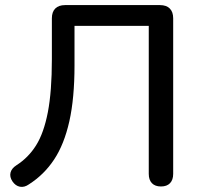

<svg xmlns="http://www.w3.org/2000/svg" viewBox="-20 -725 784 754"><path d="M564.2 -42.3V-623.4H272.6V-468.1Q272.6 -339 252.3 -248.6Q232 -158.3 192.6 -98.7Q153.3 -39.1 93.2 -0.8Q75.7 11.5 58.3 8.3Q40.9 5 28.8 -12.8Q17.2 -30.3 21.3 -47Q25.4 -63.7 44.5 -76Q91.5 -106 121.7 -154.2Q152 -202.3 167.9 -284.3Q183.7 -366.3 183.7 -492.5V-653.1Q183.7 -678.2 197.1 -691.6Q210.5 -705 235.7 -705H608.1Q633.3 -705 646.7 -691.6Q660.1 -678.2 660.1 -653.1V-42.3Q660.1 -18.5 647.7 -5.6Q635.3 7.3 612.1 7.3Q589 7.3 576.6 -5.6Q564.2 -18.5 564.2 -42.3Z"/></svg>

Font: SN Pro Thin
Style: Regular
Weight: 200
Designer: Tobias Whetton
Foundry: Supernotes
Version: Version 1.003;Glyphs 3.3 (3324)